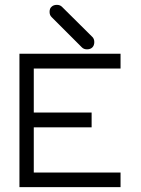

<svg xmlns="http://www.w3.org/2000/svg" viewBox="-20 -819 580 790"><path d="M60 -598H476V-537H119V-356H357V-295H119V-109H476V-49H60ZM192 -791Q200 -799 214 -799Q227 -799 235 -791L360 -667Q368 -659 368 -646Q368 -632 360 -624Q352 -616 338 -616Q325 -616 317 -624L192 -749Q184 -757 184 -770Q184 -784.5 192 -791Z"/></svg>

Font: 3270 Nerd Font Mono
Style: Regular
Weight: 400
Monospace: yes
Version: Version 3.0.1;Nerd Fonts 3.0.0